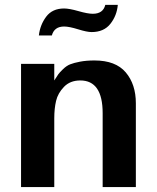

<svg xmlns="http://www.w3.org/2000/svg" viewBox="-20 -759 636 779"><path d="M458 -739.3Q454.1 -695.3 427.7 -662.1Q401.4 -628.9 351.6 -628.9Q333 -628.9 296.9 -640.1Q260.7 -651.4 240.2 -651.4Q200.2 -651.4 190.4 -615.2H137.7Q142.6 -658.2 167.5 -691.4Q192.4 -724.6 240.2 -724.6Q260.7 -724.6 298.3 -713.9Q335.9 -703.1 356.4 -703.1Q398.4 -703.1 407.2 -739.3ZM531.2 0H396.5V-299.8Q396.5 -432.6 305.7 -432.6Q264.6 -432.6 239.7 -406.7Q214.8 -380.9 207.5 -349.6Q200.2 -318.4 200.2 -279.3V0H65.4V-500H200.2V-432.6Q211.9 -451.2 216.8 -458Q221.7 -464.8 235.8 -478.5Q250 -492.2 264.6 -498Q279.3 -503.9 304.7 -508.8Q330.1 -513.7 363.3 -513.7Q449.2 -513.7 490.2 -465.3Q531.2 -417 531.2 -339.8Z"/></svg>

Font: FreeUniversal
Style: Bold
Weight: 700
Version: Version 1.001